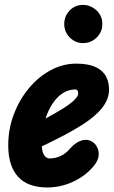

<svg xmlns="http://www.w3.org/2000/svg" viewBox="-20 -776 478 804"><path d="M177.5 9Q96.5 9 55.5 -36Q14.5 -81 14.5 -167.5Q14.5 -235.5 37.8 -297Q61 -358.5 101 -406.5Q141 -454.5 192.2 -482Q243.5 -509.5 299 -509.5Q368 -509.5 402.2 -481.8Q436.5 -454 436.5 -400.5Q436.5 -378 427.2 -356.5Q418 -335 399.2 -314.2Q380.5 -293.5 352.5 -272.8Q324.5 -252 287 -231Q264 -217.5 229.5 -199.8Q195 -182 155 -163Q155.5 -154.5 156.8 -147.8Q158 -141 160 -135.5Q164 -125.5 171.2 -119Q178.5 -112.5 188.5 -112.5Q211.5 -112.5 234.2 -123Q257 -133.5 274 -154.5Q296.5 -180.5 322.8 -188Q349 -195.5 370.5 -179.5Q381 -172 388 -157Q395 -142 392.8 -122.2Q390.5 -102.5 371.5 -79.5Q337 -38.5 285.5 -14.8Q234 9 177.5 9ZM170.5 -279.5Q184.5 -287 198 -294.8Q211.5 -302.5 225.5 -310.5Q253 -326.5 271 -340Q289 -353.5 298.2 -364.8Q307.5 -376 307.5 -385Q307.5 -391.5 304.8 -396.5Q302 -401.5 295.5 -401.5Q267.5 -401.5 243.5 -386.2Q219.5 -371 201 -343.5Q182.5 -316 170.5 -279.5ZM327.5 -595.5Q296 -595.5 272.5 -618.8Q249 -642 249 -675.5Q249 -708 271.5 -731.8Q294 -755.5 327.5 -755.5Q359 -755.5 383.8 -732.8Q408.5 -710 408.5 -675.5Q408.5 -642 384.8 -618.8Q361 -595.5 327.5 -595.5Z"/></svg>

Font: Edu VIC WA NT Hand
Style: Regular
Weight: 400
Designer: Tina and Corey Anderson, Eben Sorkin, Mirko Velimirovic
Foundry: Google for Education
Version: Version 1.000